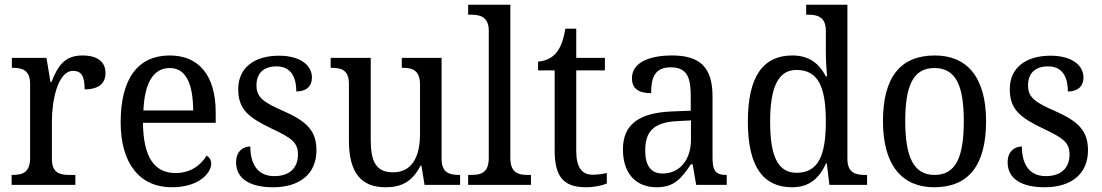

<svg xmlns="http://www.w3.org/2000/svg" viewBox="-20 -780 4649 810"><path d="M29 0H298V-42H273C233 -42 199 -50 199 -109V-270C199 -353 223 -481 288 -481C324 -481 337 -458 337 -403C400 -403 425 -431 425 -472C425 -518 393 -546 327 -546C248 -546 222 -495 197 -434H193L176 -536H30V-494H33C73 -494 107 -485 107 -426V-114C107 -51 74 -42 32 -42H29Z M705 10C818 10 871 -49 871 -90C871 -107 861 -119 851 -123C829 -85 785 -50 721 -50C632 -50 585 -115 583 -262H890V-306C890 -464 817 -546 696 -546C564 -546 489 -451 489 -264C489 -91 569 10 705 10ZM795 -314H585C590 -430 627 -493 696 -493C768 -493 794 -421 795 -314Z M1132 10C1243 10 1315 -45 1315 -146C1315 -230 1272 -269 1175 -312C1093 -348 1062 -368 1062 -420C1062 -467 1088 -500 1147 -500C1202 -500 1230 -462 1230 -394C1273 -394 1296 -417 1296 -453C1296 -503 1249 -545 1157 -545C1054 -545 985 -495 985 -404C985 -318 1029 -284 1127 -237C1213 -197 1237 -177 1237 -128C1237 -72 1202 -37 1137 -37C1064 -37 1036 -92 1036 -162C1010 -162 976 -146 976 -95C976 -25 1036 10 1132 10Z M1606 10C1667 10 1717 -8 1754 -81H1758L1771 0H1921V-42H1918C1878 -42 1843 -50 1843 -109V-536H1675V-494H1678C1719 -494 1752 -485 1752 -422V-216C1752 -118 1718 -53 1638 -53C1565 -53 1544 -101 1544 -190V-536H1375V-494H1378C1419 -494 1452 -485 1452 -427V-186C1452 -49 1506 10 1606 10Z M1955 0H2220V-42H2208C2166 -42 2133 -51 2133 -114V-760H1955V-718H1967C2006 -718 2042 -709 2042 -650V-114C2042 -51 2010 -42 1967 -42H1955Z M2453 10C2487 10 2523 2 2540 -6V-50C2521 -46 2503 -43 2479 -43C2436 -43 2411 -73 2411 -143V-483H2532V-536H2411V-659H2365C2356 -606 2344 -577 2324 -554C2304 -532 2276 -522 2250 -520V-483H2320V-145C2320 -30 2361 10 2453 10Z M2750 10C2827 10 2856 -30 2895 -87H2902L2917 0H3046V-42H3043C3001 -42 2986 -58 2986 -114V-373C2986 -500 2929 -546 2815 -546C2719 -546 2646 -516 2646 -450C2646 -406 2674 -387 2727 -387C2727 -451 2741 -496 2810 -496C2883 -496 2894 -446 2894 -373V-313L2818 -310C2677 -305 2608 -256 2608 -150C2608 -41 2669 10 2750 10ZM2775 -48C2725 -48 2702 -83 2702 -145C2702 -223 2735 -264 2837 -269L2895 -272V-191C2895 -106 2848 -48 2775 -48Z M3322 10C3395 10 3437 -29 3465 -91H3468L3479 0H3638V-42H3630C3589 -42 3555 -51 3555 -110V-760H3381V-718H3389C3429 -718 3464 -709 3464 -650V-566C3464 -532 3466 -490 3469 -458H3464C3437 -510 3395 -546 3323 -546C3201 -546 3135 -460 3135 -267C3135 -75 3201 10 3322 10ZM3341 -51C3261 -51 3229 -122 3229 -266C3229 -408 3261 -485 3340 -485C3435 -485 3464 -408 3464 -267C3464 -126 3433 -51 3341 -51Z M3921 10C4065 10 4140 -81 4140 -269C4140 -456 4058 -546 3924 -546C3780 -546 3705 -456 3705 -269C3705 -81 3787 10 3921 10ZM3923 -42C3833 -42 3799 -120 3799 -269C3799 -418 3832 -493 3922 -493C4013 -493 4046 -418 4046 -269C4046 -120 4014 -42 3923 -42Z M4387 10C4498 10 4570 -45 4570 -146C4570 -230 4527 -269 4430 -312C4348 -348 4317 -368 4317 -420C4317 -467 4343 -500 4402 -500C4457 -500 4485 -462 4485 -394C4528 -394 4551 -417 4551 -453C4551 -503 4504 -545 4412 -545C4309 -545 4240 -495 4240 -404C4240 -318 4284 -284 4382 -237C4468 -197 4492 -177 4492 -128C4492 -72 4457 -37 4392 -37C4319 -37 4291 -92 4291 -162C4265 -162 4231 -146 4231 -95C4231 -25 4291 10 4387 10Z"/></svg>

Font: Noto Serif Thai SemiCondensed
Style: Regular
Weight: 400
Width: 4
Designer: Monotype Design Team
Foundry: Monotype Imaging Inc.
Version: Version 2.002